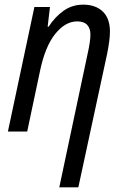

<svg xmlns="http://www.w3.org/2000/svg" viewBox="-20 -566 535 826"><path d="M357 -335Q369 -388 369 -417Q369 -444 355 -459Q341 -474 312 -474Q261 -474 217.5 -420Q174 -366 152 -260L97 0H14L128 -536H195L185 -451H189Q217 -494 254 -520Q291 -546 338 -546Q391 -546 422 -516.5Q453 -487 453 -430Q453 -395 441 -335L317 240H235Z"/></svg>

Font: Noto Sans UI Narrow
Style: Italic
Weight: 400
Width: 4
Italic angle: -12°
Designer: Monotype Design Team
Foundry: Monotype Imaging Inc.
Version: Version 1.001